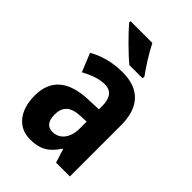

<svg xmlns="http://www.w3.org/2000/svg" viewBox="-229 -860 963 963"><g transform="rotate(45 253.0 -378.0)"><path d="M264 -766H109V-757C139 -720 221 -638 261 -606H355V-619C330 -652 285 -723 264 -766ZM263 -557C194 -557 129 -540 78 -510L118 -412C164 -437 205 -451 242 -451C287 -451 310 -422 310 -363V-341L234 -338C103 -332 33 -276 33 -162C33 -65 80 10 173 10C245 10 283 -16 321 -73H324L347 0H445V-363C445 -492 381 -557 263 -557ZM266 -252 310 -254V-205C310 -137 274 -96 226 -96C191 -96 171 -117 171 -166C171 -219 199 -249 266 -252Z"/></g></svg>

Font: Noto Sans Armenian Condensed
Style: Regular
Weight: 400
Width: 3
Designer: Monotype Design Team
Foundry: Monotype Imaging Inc.
Version: Version 2.008